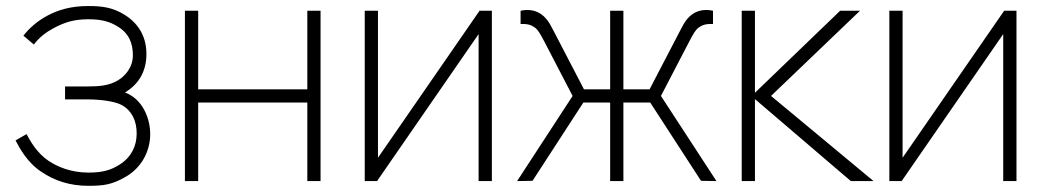

<svg xmlns="http://www.w3.org/2000/svg" viewBox="-20 -598 3449 634"><path d="M57.3 -480.2 91.7 -451C110.4 -475 130.2 -490.6 157.3 -505.2C192.7 -524 224 -534.4 271.9 -534.4C314.6 -534.4 341.7 -527.1 368.8 -510.4C406.3 -487.5 418.8 -454.2 418.8 -415.6C418.8 -374 391.7 -345.8 368.8 -332.3C340.6 -315.6 309.4 -312.5 267.7 -312.5H194.8V-269.8H267.7C312.5 -269.8 359.4 -263.5 382.3 -251C415.6 -232.3 431.3 -199 431.3 -157.3C431.3 -115.6 413.5 -79.2 376 -55.2C345.8 -35.4 316.7 -28.1 271.9 -28.1C213.5 -28.1 168.8 -47.9 140.6 -66.7C103.1 -91.7 80.2 -131.2 67.7 -155.2L31.3 -134.4C43.8 -110.4 69.8 -61.5 115.6 -31.3C160.4 -1 210.4 15.6 271.9 15.6C322.9 15.6 350 11.5 393.8 -13.5C445.8 -42.7 476 -96.9 476 -155.2C476 -207.3 451 -270.8 392.7 -292.7C436.5 -318.8 463.5 -360.4 463.5 -419.8C463.5 -471.9 441.7 -517.7 391.7 -549C353.1 -572.9 319.8 -578.1 271.9 -578.1C214.6 -578.1 172.9 -565.6 137.5 -546.9C102.1 -528.1 76 -504.2 57.3 -480.2Z M994.8 -562.5V-303.1H634.4V-562.5H590.6V0H634.4V-259.4H994.8V0H1038.5V-562.5Z M1604.2 -562.5H1563.5L1228.1 -77.1V-562.5H1184.4V0H1225L1560.4 -485.4V0H1604.2Z M1687.5 0 1738.5 -1 1906.3 -259.4H1994.8V0H2038.5V-259.4H2127.1L2294.8 -1L2345.8 0L2162.5 -281.2L2257.3 -463.5C2269.8 -486.5 2276 -499 2287.5 -507.3C2299 -515.6 2311.5 -519.8 2334.4 -518.8V-562.5C2305.2 -568.8 2279.2 -563.5 2258.3 -544.8C2239.6 -527.1 2233.3 -510.4 2218.8 -483.3L2125 -303.1H2038.5V-562.5H1994.8V-303.1H1908.3L1814.6 -483.3C1800 -510.4 1793.8 -527.1 1775 -544.8C1754.2 -563.5 1728.1 -568.8 1699 -562.5V-518.8C1721.9 -519.8 1734.4 -515.6 1745.8 -507.3C1757.3 -499 1763.5 -486.5 1776 -463.5L1870.8 -281.2Z M2429.2 0H2472.9V-270.8L2789.6 0H2864.6L2526 -281.2L2819.8 -562.5H2754.2L2472.9 -291.7V-562.5H2429.2Z M3336.5 -562.5H3295.8L2960.4 -77.1V-562.5H2916.7V0H2957.3L3292.7 -485.4V0H3336.5Z"/></svg>

Font: Manrope3 Thin
Style: Regular
Weight: 100
Width: 4
Designer: Mikhail Sharanda
Foundry: Mikhail Sharanda
Version: Version 3.000;PS 003.000;hotconv 1.0.88;makeotf.lib2.5.64775